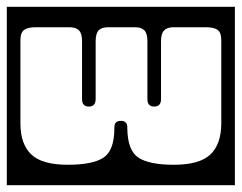

<svg xmlns="http://www.w3.org/2000/svg" viewBox="-40 -524 710 564"><path d="M-20 -504H650V20H-20ZM296 -150Q296 -169 315 -169Q334 -169 334 -150V-146Q335 -81.5 366.8 -60.8Q398.5 -40 471 -40Q546 -40 578 -70.2Q610 -100.5 610 -162V-406Q610 -428.5 599.2 -436.2Q588.5 -444 565 -444H470Q451.5 -444 442.2 -434.8Q433 -425.5 433 -403V-233Q433 -211 413 -211Q393 -211 393 -233V-403Q393 -425.5 384.2 -434.8Q375.5 -444 356 -444H278Q258.5 -444 249.8 -434.8Q241 -425.5 241 -403V-233Q241 -211 221 -211Q201 -211 201 -233V-403Q201 -425.5 192 -434.8Q183 -444 164 -444H65Q42 -444 31 -436.2Q20 -428.5 20 -406V-162Q20 -100.5 52 -70.2Q84 -40 159 -40Q232 -40 263.8 -60.8Q295.5 -81.5 296 -146Z"/></svg>

Font: Honk Rounded
Style: Regular
Weight: 400
Designer: Noopur Datye & Yesha Goshar
Foundry: Ek Type
Version: Version 1.000